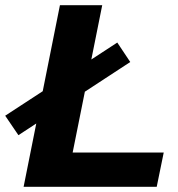

<svg xmlns="http://www.w3.org/2000/svg" viewBox="-49 -720 687 740"><path d="M42 0 182 -700H345L231 -132H582L555 0ZM22 -199 -29 -274 403 -556 453 -481Z"/></svg>

Font: Montserrat Thin
Style: Bold Italic
Weight: 700
Italic angle: -11.3°
Version: Version 9.000